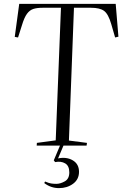

<svg xmlns="http://www.w3.org/2000/svg" viewBox="-20 -750 644 989"><path d="M284 219Q242 219 208 193L212 185Q231 193 243 195Q255 197 270 197Q291 197 314 184Q337 171 337 138Q337 104 315.5 91.5Q294 79 264 85L257 76L289 0H169L170 -14L267 -27L294 -710H199Q171 -710 152 -704Q133 -698 119 -679Q105 -660 93 -620L73 -557L56 -560L79 -730H576L590 -561L573 -557L553 -626Q538 -678 516 -694Q494 -710 449 -710H361L335 -26L428 -14L426 0H307L279 66Q323 57 355 76Q387 95 387 135Q387 174 356.5 196.5Q326 219 284 219Z"/></svg>

Font: Literata 72pt Light
Style: Italic
Weight: 300
Italic angle: -2°
Designer: Latin by Veronika Burian and Jose Scaglione. Greek by Irene Vlachou. Cyrillic by Vera Evstafieva
Foundry: TypeTogether
Version: Version 3.002